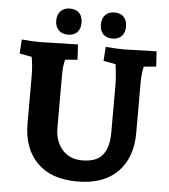

<svg xmlns="http://www.w3.org/2000/svg" viewBox="-60 -950 899 1019"><g transform="rotate(5 389.5 -440.5)"><path d="M749 -710 754 -629 688 -623Q679 -581 679 -542V-268Q679 -137 604 -61Q529 15 389 15Q249 15 174.5 -61Q100 -137 100 -268V-512Q100 -581 91 -623L26 -635L31 -710Q84 -705 131 -705L330 -710L335 -629L269 -623Q260 -590 260 -542V-260Q260 -190 298.5 -144.5Q337 -99 406 -99Q482 -99 514.5 -140Q547 -181 547 -260V-512Q547 -556 538 -623L473 -635L478 -710Q531 -705 578 -705ZM339 -826Q339 -794 321.5 -775.5Q304 -757 272 -757Q240 -757 222 -776Q204 -795 204 -826Q204 -858 222 -877Q240 -896 272 -896Q304 -896 321.5 -877.5Q339 -859 339 -826ZM576 -826Q576 -794 558.5 -775.5Q541 -757 509 -757Q477 -757 459.5 -775.5Q442 -794 442 -826Q442 -858 459.5 -877Q477 -896 509 -896Q541 -896 558.5 -877.5Q576 -859 576 -826Z"/></g></svg>

Font: Andada
Style: Bold
Weight: 700
Designer: Carolina Giovagnoli
Foundry: Carolina Giovagnoli
Version: Version 1.003